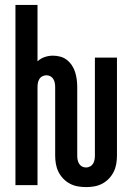

<svg xmlns="http://www.w3.org/2000/svg" viewBox="-20 -755 540 783"><path d="M331 8Q314 8 297 5Q280 2 265 -6Q250 -14 238 -26.5Q226 -39 218.5 -54Q211 -69 208 -86Q205 -103 205 -120V-400Q205 -408 203.5 -416.5Q202 -425 197.5 -432.5Q193 -440 185.5 -444Q178 -448 169 -448Q161 -448 153 -444Q145 -440 140.5 -432.5Q136 -425 134.5 -416.5Q133 -408 133 -400V0H43V-735H133V-505Q146 -517 162.5 -522.5Q179 -528 196 -528Q211 -528 226 -524Q241 -520 253 -510.5Q265 -501 273.5 -488Q282 -475 286.5 -460.5Q291 -446 293 -430.5Q295 -415 295 -400V-120Q295 -112 296.5 -103.5Q298 -95 302.5 -87.5Q307 -80 314.5 -76Q322 -72 331 -72Q339 -72 347 -76Q355 -80 359.5 -87.5Q364 -95 365.5 -103.5Q367 -112 367 -120V-520H457V-120Q457 -103 454 -86Q451 -69 443.5 -54Q436 -39 424 -26.5Q412 -14 397 -6Q382 2 365 5Q348 8 331 8Z"/></svg>

Font: Iosevka Term Medium
Style: Regular
Weight: 500
Monospace: yes
Designer: Belleve Invis
Foundry: Belleve Invis
Version: Version 26.3.1